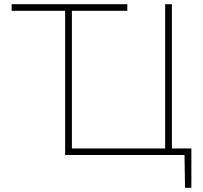

<svg xmlns="http://www.w3.org/2000/svg" viewBox="-20 -733 958 908"><path d="M855 155 852.5 -5.5 868 0H288Q288 -61 288 -117Q288 -173 288 -238V-472Q288 -537.5 288 -593.5Q288 -649.5 288 -710L303 -682H241Q177.5 -682 128.5 -682Q79.5 -682 35 -682V-713H582V-682Q538 -682 489 -682Q440 -682 376 -682H304L320 -710Q320 -649.5 320 -593.5Q320 -537.5 320 -472V-242Q320 -177 320 -121Q320 -65 320 -4L299 -31H643.5Q701.5 -31 763 -31Q824.5 -31 885 -31Q885 -8 885 16.2Q885 40.5 885 63.5Q885 86.5 885 109.5Q885 132.5 885 155ZM761 -4Q761 -65 761 -121Q761 -177 761 -242V-475Q761 -540.5 761 -596.5Q761 -652.5 761 -713H793Q793 -652.5 793 -596.5Q793 -540.5 793 -475V-242Q793 -177 793 -121Q793 -65 793 -4Z"/></svg>

Font: Commissioner Thin
Style: Regular
Weight: 100
Designer: Kostas Bartsokas
Foundry: Kostas Bartsokas
Version: Version 1.001;gftools[0.9.23]